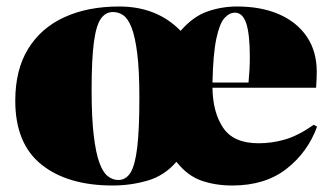

<svg xmlns="http://www.w3.org/2000/svg" viewBox="-20 -557 1018 591"><path d="M327 14Q188 14 107.5 -50.5Q27 -115 27 -247Q27 -342 66.5 -406.5Q106 -471 178 -504Q250 -537 347 -537Q463 -537 536 -462Q574 -506 618 -521.5Q662 -537 710 -537Q784 -537 839 -513Q894 -489 924.5 -444Q955 -399 955 -336Q955 -326 954.5 -314Q954 -302 953 -287H634Q635 -211 667 -163.5Q699 -116 776 -116Q817 -116 857 -127.5Q897 -139 946 -173L956 -167Q927 -88 861.5 -37Q796 14 695 14Q643 14 600 -1Q557 -16 523 -59Q486 -16 434 -1Q382 14 327 14ZM344 -3Q368 -3 382 -26Q396 -49 402.5 -104Q409 -159 409 -256Q409 -340 402.5 -392Q396 -444 385 -472Q374 -500 359.5 -510Q345 -520 328 -520Q305 -520 290.5 -499.5Q276 -479 269 -427Q262 -375 262 -280Q262 -195 268.5 -140.5Q275 -86 286 -56Q297 -26 312 -14.5Q327 -3 344 -3ZM634 -303H745Q747 -324 748 -343Q749 -362 749 -381Q749 -452 738 -485Q727 -518 703 -518Q686 -518 671 -501.5Q656 -485 646 -438.5Q636 -392 634 -303Z"/></svg>

Font: Literata 72pt Black
Style: Regular
Weight: 900
Designer: Latin by Veronika Burian and Jose Scaglione. Greek by Irene Vlachou. Cyrillic by Vera Evstafieva.
Foundry: TypeTogether
Version: Version 3.002